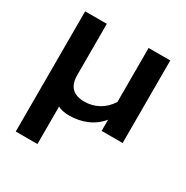

<svg xmlns="http://www.w3.org/2000/svg" viewBox="-161 -614 937 967"><g transform="rotate(30 307.5 -130.5)"><path d="M60 -480H186V-183Q186 -133 210 -108.5Q234 -84 284 -84Q327 -84 365 -104.5Q403 -125 429 -166V-480H555V0H433V-65Q399 -24 352 -4.5Q305 15 253 15Q211 15 186 1V219H60Z"/></g></svg>

Font: Prompt Medium
Style: Regular
Weight: 500
Designer: Katatrad Team
Foundry: CadsonDemak
Version: Version 1.001